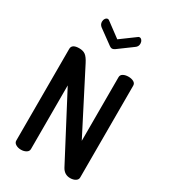

<svg xmlns="http://www.w3.org/2000/svg" viewBox="-232 -1089 1058 1199"><g transform="rotate(30 296.5 -489.5)"><path d="M195 -973 296 -898 398 -973Q404 -979 411 -979Q421 -979 428 -969Q435 -959 435 -946Q435 -925 417 -913L315 -838Q304 -831 296 -831Q288 -831 278 -838L175 -913Q158 -926 158 -946Q158 -959 165 -969Q172 -979 182 -979Q189 -979 195 -973ZM474 0Q432 0 411 -39L172 -494V-35Q172 -19 156.5 -9.5Q141 0 119 0Q98 0 82 -9.5Q66 -19 66 -35V-696Q66 -731 119 -731Q147 -731 164 -718.5Q181 -706 199 -671L421 -238V-697Q421 -714 436.5 -722.5Q452 -731 474 -731Q496 -731 511.5 -722.5Q527 -714 527 -697V-35Q527 -19 511.5 -9.5Q496 0 474 0Z"/></g></svg>

Font: Dosis
Style: SemiBold
Weight: 600
Designer: Edgar Tolentino, Pablo Impallari, Igino Marini
Foundry: Edgar Tolentino, Pablo Impallari, Igino Marini
Version: Version 1.007